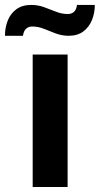

<svg xmlns="http://www.w3.org/2000/svg" viewBox="-66 -743 397 763"><path d="M63.9 0V-526.4H202.7V0ZM-46.3 -600.8Q-46.3 -633.7 -35.1 -661.6Q-23.9 -689.5 -0.6 -706.5Q22.7 -723.4 57.7 -723.4Q85 -723.4 109 -714.6Q133 -705.8 156.2 -696.6Q179.4 -687.3 203.3 -687.3Q218.4 -687.3 227.8 -695.7Q237.3 -704.1 240 -723.4H310.8Q310.8 -691.3 299.5 -663.5Q288.3 -635.7 265.4 -618.3Q242.5 -600.8 206.8 -600.8Q180.3 -600.8 155.8 -610Q131.4 -619.2 108.6 -628.4Q85.8 -637.7 62 -637.7Q47.7 -637.7 37.8 -628.9Q27.9 -620.1 25.3 -600.8Z"/></svg>

Font: Archivo Variable SemiBold
Style: Regular
Weight: 600
Designer: Hector Gatti
Foundry: Omnibus-Type
Version: Version 2.001